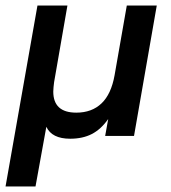

<svg xmlns="http://www.w3.org/2000/svg" viewBox="-25 -490 615 692"><path d="M228 10Q162 10 142 -33L103 182H-5L110 -470H218L170 -194Q169 -185 168 -176.5Q167 -168 167 -160Q167 -84 250 -84Q306 -84 341 -117.5Q376 -151 388 -219L432 -470H540L458 0H354L365 -61Q339 -24 306 -7Q273 10 228 10Z"/></svg>

Font: Celebes SemiBold
Style: Italic
Weight: 600
Italic angle: -10°
Designer: Anugrah Pasau
Foundry: Lafontype
Version: Version 1.000; ttfautohint (v1.8.4)